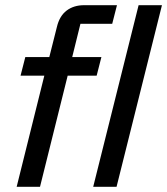

<svg xmlns="http://www.w3.org/2000/svg" viewBox="-20 -720 644 740"><path d="M44.2 0 150.8 -428.3H59.2L77.5 -500H170L199.2 -615.8Q209.2 -658.3 236.7 -679.2Q264.2 -700 304.2 -700H430.8L412.5 -628.3H290L258.3 -500H370.8L352.5 -428.3H240.8L134.2 0ZM339.2 0 514.2 -700H604.2L429.2 0Z"/></svg>

Font: Funnel Sans
Style: Italic
Weight: 400
Italic angle: -14.036°
Version: Version 1.000; Beta; Release 5; Build 24; ttfautohint (v1.8.